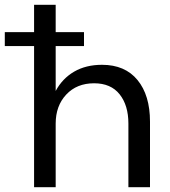

<svg xmlns="http://www.w3.org/2000/svg" viewBox="-67 -780 710 800"><path d="M75 -588H-47V-646H75V-760H165V-646H283V-588H165V-401Q193 -453 242 -481.5Q291 -510 358 -510Q454 -510 506 -446.5Q558 -383 558 -273V0H468V-265Q468 -341 431.5 -387Q395 -433 325 -433Q253 -433 209 -386Q165 -339 165 -265V0H75Z"/></svg>

Font: Goli
Style: Regular
Weight: 400
Designer: jaikishan Patel
Foundry: MagicType
Version: Version 1.000